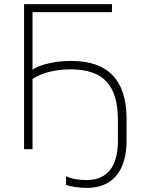

<svg xmlns="http://www.w3.org/2000/svg" viewBox="-20 -725 697 933"><path d="M401 188Q374 188 346 184Q318 180 301 173V131Q321 141 346 145.5Q371 150 401 150Q475 150 514 102Q553 54 553 -42V-142Q553 -268 498 -328Q443 -388 324 -388Q268 -388 222 -376.5Q176 -365 138 -342V0H97V-705H524V-666H138V-387Q170 -407 220.5 -418Q271 -429 326 -429Q461 -429 528 -358.5Q595 -288 595 -148V-43Q595 32 572.5 83.5Q550 135 507 161.5Q464 188 401 188Z"/></svg>

Font: Mulish ExtraLight
Style: Regular
Weight: 200
Designer: Vernon Adams
Foundry: Vernon Adams
Version: Version 3.603